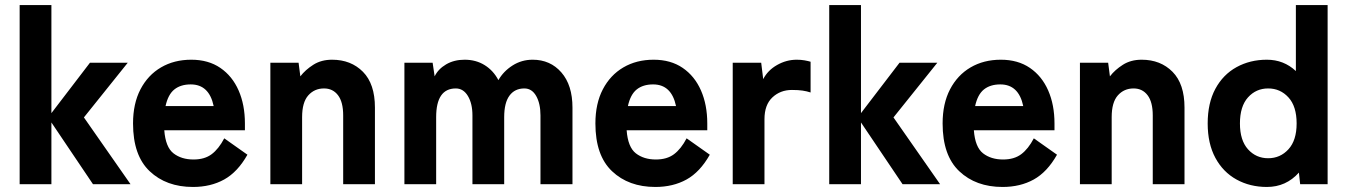

<svg xmlns="http://www.w3.org/2000/svg" viewBox="-20 -731 5347 762"><path d="M58 0V-711H184V-282L337 -482H487L313 -265L498 0H349L184 -245V0Z M746 11Q640 11 574 -51.5Q508 -114 508 -241Q508 -320 537.5 -376.5Q567 -433 619 -463.5Q671 -494 739 -494Q807 -494 854.5 -461.5Q902 -429 927 -372Q952 -315 952 -241V-214H632Q637 -147 668.5 -122.5Q700 -98 748 -98Q792 -98 820 -119Q848 -140 870 -182L962 -117Q923 -48 869.5 -18.5Q816 11 746 11ZM637 -310H828Q810 -396 737 -396Q697 -396 672 -376Q647 -356 637 -310Z M1053 0V-482H1165L1172 -428Q1192 -454 1223.5 -474Q1255 -494 1298 -494Q1373 -494 1420.5 -446Q1468 -398 1468 -304V0H1342V-273Q1342 -326 1321.5 -353Q1301 -380 1266 -380Q1228 -380 1203.5 -352.5Q1179 -325 1179 -266V0Z M1585 0V-482H1697L1705 -428Q1719 -457 1750.5 -475.5Q1782 -494 1824 -494Q1869 -494 1903.5 -472.5Q1938 -451 1958 -413Q1978 -448 2014 -471Q2050 -494 2094 -494Q2164 -494 2208 -443.5Q2252 -393 2252 -304V0H2125V-273Q2125 -320 2108 -350Q2091 -380 2061 -380Q2023 -380 2002 -351.5Q1981 -323 1981 -266V0H1855V-273Q1855 -320 1837 -350Q1819 -380 1789 -380Q1711 -380 1711 -266V0Z M2581 11Q2475 11 2409 -51.5Q2343 -114 2343 -241Q2343 -320 2372.5 -376.5Q2402 -433 2454 -463.5Q2506 -494 2574 -494Q2642 -494 2689.5 -461.5Q2737 -429 2762 -372Q2787 -315 2787 -241V-214H2467Q2472 -147 2503.5 -122.5Q2535 -98 2583 -98Q2627 -98 2655 -119Q2683 -140 2705 -182L2797 -117Q2758 -48 2704.5 -18.5Q2651 11 2581 11ZM2472 -310H2663Q2645 -396 2572 -396Q2532 -396 2507 -376Q2482 -356 2472 -310Z M2888 0V-482H3001L3009 -417Q3027 -452 3064 -473Q3101 -494 3142 -494Q3159 -494 3173 -491.5Q3187 -489 3197 -486V-364Q3182 -369 3165 -371.5Q3148 -374 3123 -374Q3077 -374 3045.5 -344.5Q3014 -315 3014 -258V0Z M3271 0V-711H3397V-282L3550 -482H3700L3526 -265L3711 0H3562L3397 -245V0Z M3959 11Q3853 11 3787 -51.5Q3721 -114 3721 -241Q3721 -320 3750.5 -376.5Q3780 -433 3832 -463.5Q3884 -494 3952 -494Q4020 -494 4067.5 -461.5Q4115 -429 4140 -372Q4165 -315 4165 -241V-214H3845Q3850 -147 3881.5 -122.5Q3913 -98 3961 -98Q4005 -98 4033 -119Q4061 -140 4083 -182L4175 -117Q4136 -48 4082.5 -18.5Q4029 11 3959 11ZM3850 -310H4041Q4023 -396 3950 -396Q3910 -396 3885 -376Q3860 -356 3850 -310Z M4266 0V-482H4378L4385 -428Q4405 -454 4436.5 -474Q4468 -494 4511 -494Q4586 -494 4633.5 -446Q4681 -398 4681 -304V0H4555V-273Q4555 -326 4534.5 -353Q4514 -380 4479 -380Q4441 -380 4416.5 -352.5Q4392 -325 4392 -266V0Z M5008 11Q4941 11 4887.5 -18.5Q4834 -48 4803.5 -104.5Q4773 -161 4773 -241Q4773 -322 4803.5 -378.5Q4834 -435 4887.5 -464.5Q4941 -494 5008 -494Q5075 -494 5123 -449V-711H5249V0H5140L5135 -46Q5084 11 5008 11ZM5013 -103Q5061 -103 5093.5 -138.5Q5126 -174 5126 -241Q5126 -309 5093.5 -344.5Q5061 -380 5013 -380Q4965 -380 4933 -344.5Q4901 -309 4901 -241Q4901 -174 4933 -138.5Q4965 -103 5013 -103Z"/></svg>

Font: Zen Kaku Gothic Antique Black
Style: Regular
Weight: 900
Designer: Yoshimichi Ohira
Foundry: Positype
Version: Version 1.001